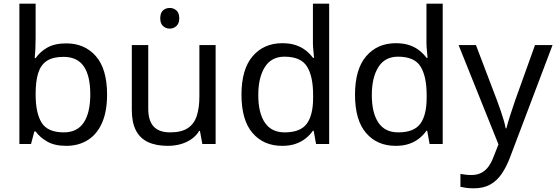

<svg xmlns="http://www.w3.org/2000/svg" viewBox="-20 -780 3013 1040"><path d="M173 -575Q173 -541 171.5 -511.5Q170 -482 168 -465H173Q196 -499 236 -522Q276 -545 339 -545Q439 -545 499.5 -475.5Q560 -406 560 -268Q560 -176 532.5 -114Q505 -52 455 -21Q405 10 339 10Q276 10 236 -13Q196 -36 173 -68H166L148 0H85V-760H173ZM324 -472Q267 -472 234 -450.5Q201 -429 187 -384.5Q173 -340 173 -271V-267Q173 -168 205.5 -115.5Q238 -63 326 -63Q398 -63 433.5 -116Q469 -169 469 -269Q469 -370 433.5 -421Q398 -472 324 -472Z M900 -737Q920 -737 935.5 -723.5Q951 -710 951 -681Q951 -653 935.5 -639Q920 -625 900 -625Q878 -625 863 -639Q848 -653 848 -681Q848 -710 863 -723.5Q878 -737 900 -737ZM1148 -536V0H1076L1063 -71H1059Q1042 -43 1015 -25Q988 -7 956 1.5Q924 10 889 10Q825 10 781.5 -10.5Q738 -31 716 -74Q694 -117 694 -185V-536H783V-191Q783 -127 812 -95Q841 -63 902 -63Q962 -63 996.5 -85.5Q1031 -108 1045.5 -151.5Q1060 -195 1060 -257V-536Z M1508 10Q1408 10 1348 -59.5Q1288 -129 1288 -267Q1288 -405 1348.5 -475.5Q1409 -546 1509 -546Q1551 -546 1582 -535.5Q1613 -525 1636 -507Q1659 -489 1675 -467H1681Q1680 -480 1677.5 -505.5Q1675 -531 1675 -546V-760H1763V0H1692L1679 -72H1675Q1659 -49 1636 -30.5Q1613 -12 1581.5 -1Q1550 10 1508 10ZM1522 -63Q1607 -63 1641.5 -109.5Q1676 -156 1676 -250V-266Q1676 -366 1643 -419.5Q1610 -473 1521 -473Q1450 -473 1414.5 -416.5Q1379 -360 1379 -265Q1379 -169 1414.5 -116Q1450 -63 1522 -63Z M2123 10Q2023 10 1963 -59.5Q1903 -129 1903 -267Q1903 -405 1963.5 -475.5Q2024 -546 2124 -546Q2166 -546 2197 -535.5Q2228 -525 2251 -507Q2274 -489 2290 -467H2296Q2295 -480 2292.5 -505.5Q2290 -531 2290 -546V-760H2378V0H2307L2294 -72H2290Q2274 -49 2251 -30.5Q2228 -12 2196.5 -1Q2165 10 2123 10ZM2137 -63Q2222 -63 2256.5 -109.5Q2291 -156 2291 -250V-266Q2291 -366 2258 -419.5Q2225 -473 2136 -473Q2065 -473 2029.5 -416.5Q1994 -360 1994 -265Q1994 -169 2029.5 -116Q2065 -63 2137 -63Z M2464 -536H2558L2674 -231Q2684 -204 2692.5 -179Q2701 -154 2708 -130.5Q2715 -107 2719 -85H2723Q2729 -110 2742 -150.5Q2755 -191 2769 -232L2878 -536H2973L2742 74Q2723 124 2697.5 161.5Q2672 199 2635.5 219.5Q2599 240 2547 240Q2523 240 2505 237.5Q2487 235 2474 232V162Q2485 164 2500.5 166Q2516 168 2533 168Q2564 168 2586.5 156.5Q2609 145 2625 123.5Q2641 102 2652 73L2680 2Z"/></svg>

Font: uhindi05
Style: Book
Weight: 400
Designer: Jelle Bosma - Monotype Design Team
Foundry: Monotype Imaging Inc.
Version: Version 2.003